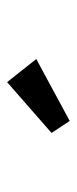

<svg xmlns="http://www.w3.org/2000/svg" viewBox="142 -964 216 540"><g transform="rotate(-90 250.0 -694.0)"><path d="M354 -700 289 -782 146 -657 180 -606Z"/></g></svg>

Font: Lexend Peta
Style: Regular
Weight: 400
Designer: Bonnie Shaver-Troup, Thomas Jockin
Foundry: Lexend
Version: Version 1.007